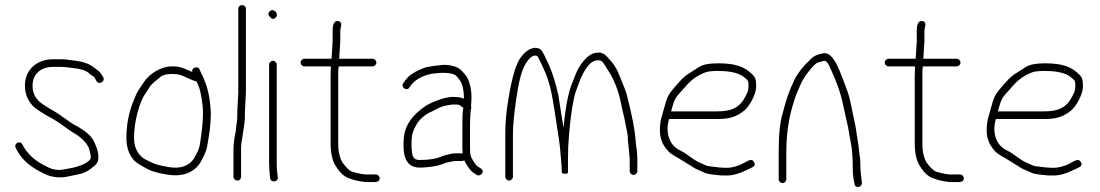

<svg xmlns="http://www.w3.org/2000/svg" viewBox="-20 -714 4327 755"><path d="M78 -377C78 -349.4 86.3 -325.4 103 -305C113.9 -289.2 145.6 -269.2 190.4 -245C216.6 -229.9 235.6 -213.1 266.3 -193.3C288.9 -181.5 324.2 -154.2 331.3 -125.6C335.1 -110.5 337 -101.5 337 -98.5C337 -95.5 336.7 -92.3 336 -89C321.3 -69.4 285.6 -56.1 236.8 -49C211.5 -42.7 187.8 -45.7 165.6 -58C119.8 -79 86.8 -108.3 68 -146C59.1 -163.8 32.9 -150.1 42 -132C64 -87.9 91.7 -64.1 138.9 -38.3C159.1 -27.3 176.2 -20.6 194 -18.2C232 -13.1 243.6 -20.2 280.9 -26.9C302.2 -30.2 320.6 -37.7 335.9 -49.4C357.6 -66 367 -72.9 367 -97.5C367 -120.8 353.6 -153.9 341.9 -170.6C326.5 -192.7 292.8 -213.1 269 -225C248.7 -237.5 222.6 -258.4 200.8 -272C161.7 -294.5 134.1 -311.5 127 -323C114.3 -337.5 108 -355.5 108 -377C108 -424 141.4 -451 188.8 -451H223.2C228 -451 232.8 -450.7 237.6 -450C262.9 -446.5 307.5 -445.4 327.4 -428C335.8 -420.7 342.7 -415.7 348 -413C350 -411.7 352 -409 354 -405L359 -396C368.2 -377.6 395.6 -393.9 386 -410L380 -420C371.1 -435.2 362.7 -438.5 350 -448C323.7 -469.5 292 -473.7 254.8 -478L239.6 -480C234.5 -480.7 229.1 -481 223.2 -481H188.8C126.2 -481 78 -441.5 78 -377Z M753 -394C753.7 -392 756.4 -385.6 761.3 -374.8C766.2 -364 771 -340.8 776 -305.1C780.9 -269.5 777.4 -215.6 765.6 -143.5C763.4 -129.8 755.5 -112 742 -90C722.8 -59.8 685.8 -48.9 640.6 -57.5C604.6 -64.3 591.5 -65.5 546 -90C520 -108.2 507 -135.8 507 -172.7C507 -234.3 528 -312.9 551.5 -346C557.2 -354 563 -363 569 -373C582.6 -391.2 595 -397.1 611 -411.5C619.3 -419.2 634.1 -423 655.4 -423C679 -423 686.3 -422.2 714.5 -408.5C733.5 -399.5 746.3 -394.7 753 -394ZM736 -431C732 -433 726.7 -435.3 720 -438C697 -447.2 688.5 -453 655.4 -453C613.5 -453 567.2 -424.3 545 -390L526 -361.5C520 -352.5 514 -340.3 508 -325C487.3 -276.8 477 -225.4 477 -171C477 -135.8 486.8 -106.8 506.5 -84C514 -75.4 532.8 -63.3 562.9 -47.8C574.8 -41.7 592.5 -36.4 612.2 -32L637.4 -27.5C694.2 -17.6 742 -33.4 768 -75C782.9 -101.1 791.6 -121.6 794.2 -136.5C801.7 -180.6 809 -213.5 809 -275C806.1 -325 797.7 -366 784 -398C780.5 -406.2 778.7 -413.8 774 -420L765 -440C762 -449 754.7 -451.4 743 -447C737.7 -445 735.3 -439.7 736 -431Z M913.5 -4C921.9 -4 928 -10.8 928 -19V-132.9C928 -156.6 933.1 -165.7 936 -195L939 -213C940.3 -225.8 943 -239.2 943 -253V-274L947 -351V-679C947 -687.8 940.5 -694 932 -694C923.5 -694 917 -687.8 917 -679V-351L913 -275V-254C913 -241 910.3 -229.5 909 -217L907 -198C902.8 -179 898 -148.1 898 -127V-19C898 -10.8 905.2 -4 913.5 -4Z M1038.2 -460V-70C1038.2 -61.3 1038.6 -52.4 1039.4 -43.2L1042.2 -13C1045.3 6.1 1075.3 1.7 1072.2 -17L1071.2 -27C1069.2 -37 1068.2 -51.3 1068.2 -70V-460C1068.2 -467.9 1061.1 -475 1053.2 -475C1045.2 -475 1038.2 -467.9 1038.2 -460ZM1040.9 -669.7C1033.7 -662.6 1033.5 -655.7 1040.2 -649C1048.2 -638.3 1056 -636.8 1063.7 -644.5C1078.9 -659.7 1055.4 -684.2 1040.9 -669.7Z M1473 -13C1473 -20.9 1465.9 -28 1458 -28H1447H1419.5C1408.6 -28 1390.4 -31.5 1365.1 -38.6C1350.5 -42.7 1324.2 -74.5 1320 -88.3C1313.2 -110.5 1310 -115.6 1310 -154V-424C1310 -439.3 1310.7 -449 1312 -453H1445C1452.9 -453 1460 -460.1 1460 -468C1460 -475.9 1452.9 -483 1445 -483H1313C1313.7 -483.7 1314 -484.7 1314 -486L1318 -551V-593C1318 -605.5 1330.8 -627.5 1310 -631C1295.3 -633.4 1288 -620.8 1288 -593V-551L1284 -488C1284 -485.3 1283.7 -483.7 1283 -483H1177C1169.1 -483 1162 -475.9 1162 -468C1162 -460.1 1169.1 -453 1177 -453H1282C1281.3 -452.3 1281 -451.5 1281 -450.5L1280 -415V-154C1280 -114 1286.2 -83.8 1298.7 -63.5C1311.1 -43.1 1323.6 -28.9 1336.2 -20.8C1354.6 -8.8 1399.2 2 1426.7 2H1452.7C1464.9 2 1473 -2.6 1473 -13Z M1630 -55C1652 -55 1677.7 -57.7 1702.2 -63L1717.4 -68C1728.3 -71.7 1735.8 -75.5 1747.4 -77C1756.8 -78.2 1760.9 -81 1772.2 -81H1797.2C1799.9 -81 1802.6 -82 1805.2 -84C1818.6 -57.2 1831.6 -40.2 1844.2 -33L1855.2 -26C1869.2 -17.6 1889.5 -40.5 1870.2 -52L1859.2 -59C1854.6 -61.7 1849.2 -67.8 1843.2 -77.5C1831.1 -97 1828.2 -102.8 1828.2 -133V-227C1828.2 -241.9 1829.9 -264 1830.7 -276.5C1831.4 -286.1 1835.2 -288 1832.2 -297C1832.9 -301.7 1833.2 -306.3 1833.2 -311C1835.8 -344.5 1831.8 -374.5 1821.2 -401C1817.2 -411 1808.1 -423.2 1793.7 -437.5C1779.4 -451.8 1754.2 -459 1723.8 -459C1695.8 -456.5 1673.4 -453.5 1657 -450C1615.3 -436.1 1587.3 -418.4 1573 -397L1566 -387C1554 -371 1579.4 -354 1590 -370L1597 -380C1616.1 -405.4 1656 -422.3 1686.6 -425C1710.5 -427.6 1729.4 -430.1 1759 -423.5C1768.2 -421.9 1777.3 -414.4 1786.2 -401C1798.2 -386.6 1804.2 -361.6 1804.2 -326C1794.9 -330.7 1780.1 -333 1759.7 -333C1729.2 -333 1673 -310.8 1651.3 -295.9C1599.7 -260.4 1571.9 -219.5 1568 -173C1562.8 -109.9 1570.8 -55 1630 -55ZM1798.2 -227V-133C1798.2 -125 1798.6 -117.7 1799.2 -111H1773.5C1765.3 -111 1759.1 -110.5 1755.4 -109.5C1738.6 -104.7 1733.6 -106.1 1711.8 -97L1696.6 -92C1678.1 -87.1 1654.9 -85 1628 -85C1616.7 -85 1608.9 -89.3 1604.5 -98C1596.6 -113.8 1596.1 -169.3 1602.5 -190.5C1615.2 -232 1641.7 -261 1682 -277.5C1688.1 -280.5 1695.5 -284.3 1704.4 -289C1721.8 -298.1 1737.9 -299.5 1757.4 -303H1777.2C1784.6 -303 1792.9 -298.3 1802.2 -289C1799.6 -283.7 1798.2 -263 1798.2 -227Z M2471.2 -26C2479.1 -26 2486.2 -33.1 2486.2 -41V-88C2486.2 -119.1 2481 -138.2 2479.2 -163C2476.7 -202.6 2465.2 -262.3 2444.5 -342.2C2441.3 -354.4 2430.4 -382.6 2411.7 -427C2402.7 -448.3 2390.2 -467 2374.2 -483C2359.5 -501.4 2345.4 -509.4 2330.2 -507C2304.4 -507 2279.2 -486.5 2254.7 -445.5C2249.7 -437.1 2240.2 -414.6 2226.2 -378C2212.7 -339.2 2202.6 -283.8 2195.8 -212C2192.6 -227.9 2178.7 -322.5 2175.8 -339C2165.2 -386.6 2153 -426 2139.1 -457.2C2125.2 -488.4 2115.5 -507.5 2110.2 -514.5C2104.9 -521.5 2097.1 -525.3 2087 -526C2064.1 -526 2042.4 -510.7 2022 -480C2004 -449.1 1988.3 -388.3 1975 -297.5C1969.7 -261.2 1967 -225 1967 -189V-19C1967 -11.1 1974.1 -4 1982 -4C1989.9 -4 1997 -11.1 1997 -19V-189C1997 -220.3 2001.6 -267.7 2010.9 -331.1C2020.1 -394.5 2031.8 -438 2045.9 -461.5C2060 -485 2073.2 -496.3 2085.5 -495.5C2089.8 -495.2 2092.9 -493.5 2095 -490.5C2097.1 -487.5 2104.7 -471.9 2117.8 -443.7C2130.8 -415.5 2140.7 -385.3 2147.5 -353.1C2154.3 -320.9 2164.5 -257.9 2178.2 -164C2181.4 -142 2183.4 -123.8 2184.2 -109.3C2185.4 -87.4 2188.6 -68.2 2188.6 -50C2189.1 -44.7 2189.4 -39.7 2189.4 -35C2189.4 -32.3 2193.4 -31 2201.4 -31C2209.4 -31 2213.4 -32.3 2213.4 -35V-36H2212.6C2213.1 -36.7 2213.4 -37.3 2213.4 -38V-92C2213.4 -99.3 2213.7 -109 2214.2 -121V-135C2218.7 -214.3 2226.6 -280 2237.8 -332C2239.7 -340.7 2244.7 -356.1 2252.9 -378.3C2267.4 -417.5 2292.6 -477 2331 -477C2343 -477 2348.1 -474.2 2355 -462C2358.7 -458 2362.2 -452.7 2365.4 -446C2393.4 -405.7 2412.8 -357.7 2423.2 -302C2428.3 -274.8 2434.2 -257.8 2439.6 -226.5C2444.8 -196.6 2449.2 -188.3 2449.2 -161L2455.2 -102C2455.9 -96.7 2456.2 -92 2456.2 -88V-41C2456.2 -33.1 2463.3 -26 2471.2 -26Z M2619 -276C2624.2 -294 2627.8 -310.8 2635.6 -325.8C2639.4 -333 2652.2 -348.4 2674 -372C2696.1 -398.4 2721.7 -417.8 2755 -430C2764.1 -433.3 2780.9 -435 2805.4 -435C2837.4 -435 2883.3 -430.6 2907.4 -409.5C2922.2 -396.5 2923.4 -397.7 2923.4 -374C2923.4 -364 2921.1 -354.3 2916.4 -345C2903 -315.5 2886.3 -296.5 2866.4 -288C2852.4 -280 2828.3 -276 2799 -276ZM2611 -246H2799C2841.5 -246 2872.1 -250.8 2907.3 -279.7C2925.9 -295 2953.4 -341.8 2953.4 -373.7C2953.4 -407.2 2949.7 -412.1 2928.4 -430.5C2895.9 -458.5 2854.3 -465 2801.4 -465C2767.9 -465 2743.4 -460 2728.1 -450.1C2716.7 -442.7 2705.4 -435.4 2694 -428.2C2668.8 -415.3 2645.5 -385.2 2628.5 -366C2608.8 -343.7 2602.1 -329.4 2592.3 -291.5C2582.2 -252.3 2575 -243.6 2575 -199C2575 -170.4 2585.3 -144.5 2605.8 -121.5C2622.1 -103.2 2643.4 -96.2 2662 -83.5C2676.8 -73.4 2691 -66.4 2704.3 -57.1C2715.7 -48.6 2740.2 -40.4 2753.1 -33.8C2759.9 -30.3 2781.6 -27.1 2818.2 -24H2839.4C2862.1 -24 2888.1 -31.3 2917.4 -46L2938.4 -56C2947.9 -60.8 2950.3 -67.6 2945.4 -76.5C2937.3 -91.4 2925.3 -84.5 2903.4 -72C2879.4 -60 2857.7 -54 2838.2 -54C2812.8 -54 2789.6 -57.9 2771 -60C2753.4 -62 2753.3 -66.1 2732.7 -73.9C2720.4 -78.5 2703.1 -90.3 2677 -109.5C2669.7 -114.5 2662.3 -118.7 2655 -122C2623.3 -136.4 2605 -168.2 2605 -207.5C2605 -226.7 2608.5 -233.5 2611 -246Z M3057 6C3064.9 6 3072 -1.1 3072 -9V-115C3072 -179.2 3079.9 -238.9 3095.6 -294.1C3109.8 -343.9 3115.6 -352.8 3130.1 -385.9C3141.3 -411.5 3172.2 -451.7 3190 -465C3197.3 -470.5 3210.7 -470.9 3220.4 -475C3228.9 -475 3236.7 -466.3 3243.6 -449C3268 -397.4 3285.5 -349.3 3294.6 -304.7C3298.1 -287.2 3302.5 -267.7 3307.6 -246.2C3319.3 -196.5 3315.1 -206.7 3325.7 -153C3330.7 -127.6 3333.2 -95.6 3333.2 -57C3333.2 -32.3 3335.5 -10.7 3340.2 8C3340.2 28.3 3372 24.8 3369 2C3366.7 -15.8 3363.2 -40.7 3363.2 -64.2C3363.2 -78.9 3362.5 -90.1 3361.2 -97.7C3357.4 -119.4 3357.7 -135.4 3353 -160.2C3347.7 -189 3346.1 -212 3339.7 -239C3330.8 -276.4 3324.7 -321.1 3312.2 -355.5C3299.5 -390.5 3287.4 -424.4 3269.2 -463C3251.8 -494.3 3235.3 -508 3217.2 -504.4C3195.7 -500 3180.2 -495.7 3164 -477.4C3151.5 -465.8 3143 -457 3139 -451C3134.3 -446.3 3130.2 -441.3 3126.5 -436C3117.5 -422.9 3110.3 -415.1 3103 -398C3084.6 -361.1 3069.6 -318.1 3058 -269C3047.3 -237 3042 -185.7 3042 -115V-9C3042 -1.1 3049.1 6 3057 6Z M3770 -13C3770 -20.9 3762.9 -28 3755 -28H3744H3716.5C3705.6 -28 3687.4 -31.5 3662.1 -38.6C3647.5 -42.7 3621.2 -74.5 3617 -88.3C3610.2 -110.5 3607 -115.6 3607 -154V-424C3607 -439.3 3607.7 -449 3609 -453H3742C3749.9 -453 3757 -460.1 3757 -468C3757 -475.9 3749.9 -483 3742 -483H3610C3610.7 -483.7 3611 -484.7 3611 -486L3615 -551V-593C3615 -605.5 3627.8 -627.5 3607 -631C3592.3 -633.4 3585 -620.8 3585 -593V-551L3581 -488C3581 -485.3 3580.7 -483.7 3580 -483H3474C3466.1 -483 3459 -475.9 3459 -468C3459 -460.1 3466.1 -453 3474 -453H3579C3578.3 -452.3 3578 -451.5 3578 -450.5L3577 -415V-154C3577 -114 3583.2 -83.8 3595.7 -63.5C3608.1 -43.1 3620.6 -28.9 3633.2 -20.8C3651.6 -8.8 3696.2 2 3723.7 2H3749.7C3761.9 2 3770 -2.6 3770 -13Z M3904 -276C3909.2 -294 3912.8 -310.8 3920.6 -325.8C3924.4 -333 3937.2 -348.4 3959 -372C3981.1 -398.4 4006.7 -417.8 4040 -430C4049.1 -433.3 4065.9 -435 4090.4 -435C4122.4 -435 4168.3 -430.6 4192.4 -409.5C4207.2 -396.5 4208.4 -397.7 4208.4 -374C4208.4 -364 4206.1 -354.3 4201.4 -345C4188 -315.5 4171.3 -296.5 4151.4 -288C4137.4 -280 4113.3 -276 4084 -276ZM3896 -246H4084C4126.5 -246 4157.1 -250.8 4192.3 -279.7C4210.9 -295 4238.4 -341.8 4238.4 -373.7C4238.4 -407.2 4234.7 -412.1 4213.4 -430.5C4180.9 -458.5 4139.3 -465 4086.4 -465C4052.9 -465 4028.4 -460 4013.1 -450.1C4001.7 -442.7 3990.4 -435.4 3979 -428.2C3953.8 -415.3 3930.5 -385.2 3913.5 -366C3893.8 -343.7 3887.1 -329.4 3877.3 -291.5C3867.2 -252.3 3860 -243.6 3860 -199C3860 -170.4 3870.3 -144.5 3890.8 -121.5C3907.1 -103.2 3928.4 -96.2 3947 -83.5C3961.8 -73.4 3976 -66.4 3989.3 -57.1C4000.7 -48.6 4025.2 -40.4 4038.1 -33.8C4044.9 -30.3 4066.6 -27.1 4103.2 -24H4124.4C4147.1 -24 4173.1 -31.3 4202.4 -46L4223.4 -56C4232.9 -60.8 4235.3 -67.6 4230.4 -76.5C4222.3 -91.4 4210.3 -84.5 4188.4 -72C4164.4 -60 4142.7 -54 4123.2 -54C4097.8 -54 4074.6 -57.9 4056 -60C4038.4 -62 4038.3 -66.1 4017.7 -73.9C4005.4 -78.5 3988.1 -90.3 3962 -109.5C3954.7 -114.5 3947.3 -118.7 3940 -122C3908.3 -136.4 3890 -168.2 3890 -207.5C3890 -226.7 3893.5 -233.5 3896 -246Z"/></svg>

Font: MewTooHand
Style: Condensed
Weight: 400
Designer: Mew Too, Robert Jablonski
Version: Version 0.77